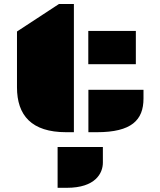

<svg xmlns="http://www.w3.org/2000/svg" viewBox="-20 -650 789 944"><path d="M63.5 -220.7C63.5 -83 134.8 0 305.2 0H343.3V-630.4H270L63.5 -495.1ZM414.1 -334.5H647.9V-498H414.1ZM414.6 0H456.5C626.5 0 685.5 -59.6 685.5 -165.5V-208.5H414.6ZM263.2 72.8V273.4H308.6C449.2 273.4 485.8 201.7 485.8 149.4V72.8Z"/></svg>

Font: Plaster
Style: Regular
Weight: 400
Designer: Eben Sorkin
Foundry: Eben Sorkin
Version: Version 1.007